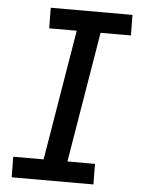

<svg xmlns="http://www.w3.org/2000/svg" viewBox="-53 -777 605 819"><g transform="rotate(5 250.0 -367.5)"><path d="M378 0H28L27 -88H157L250 -647H132L131 -735H481L482 -647H352L259 -88H377Z"/></g></svg>

Font: Iosevka Semibold Oblique
Style: Regular
Weight: 600
Italic angle: -9°
Monospace: yes
Designer: Belleve Invis
Foundry: Belleve Invis
Version: Version 32.5.0; ttfautohint (v1.8.4)